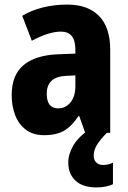

<svg xmlns="http://www.w3.org/2000/svg" viewBox="-20 -580 558 838"><path d="M274 -560Q363 -560 412 -510.5Q461 -461 461 -363V0H352L326 -73H322Q294 -30 260.5 -10Q227 10 172 10Q125 10 93.5 -13.5Q62 -37 46.5 -76.5Q31 -116 31 -165Q31 -252 82.5 -295.5Q134 -339 232 -343L309 -346V-364Q309 -442 246 -442Q193 -442 119 -402L77 -511Q117 -535 167 -547.5Q217 -560 274 -560ZM270 -249Q225 -247 204.5 -227Q184 -207 184 -171Q184 -107 234 -107Q266 -107 287.5 -133Q309 -159 309 -203V-251ZM389 100Q389 118 400 129Q411 140 430 140Q443 140 454 137Q465 134 473 130V224Q461 230 442.5 234Q424 238 401 238Q341 238 309.5 208.5Q278 179 278 129Q278 93 300 55Q322 17 373 -17L446 0Q414 33 401.5 55Q389 77 389 100Z"/></svg>

Font: Noto Sans Ethiopic Condensed ExtraBold
Style: Regular
Weight: 800
Width: 3
Designer: Monotype Design Team
Foundry: Monotype Imaging Inc.
Version: Version 2.102; ttfautohint (v1.8.4.7-5d5b)